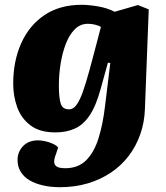

<svg xmlns="http://www.w3.org/2000/svg" viewBox="-20 -549 690 799"><path d="M439 -287 429 -288 398 -176Q379 -107 352.5 -68Q326 -29 290.5 -13.5Q255 2 211 2Q145 2 106.5 -27.5Q68 -57 51.5 -103Q35 -149 35 -201Q35 -295 68.5 -369.5Q102 -444 165.5 -486.5Q229 -529 320 -529Q349 -529 387.5 -522.5Q426 -516 457 -500L554 -528L599 -510L583 -94Q581 -39 563.5 10.5Q546 60 515.5 100Q485 140 442 169Q399 198 345.5 214Q292 230 229 230Q191 230 158.5 222.5Q126 215 102.5 201Q79 187 66 165.5Q53 144 53 117Q53 83 76 59Q99 35 139 35Q150 35 167 38.5Q184 42 199.5 49Q215 56 222 65L213 92Q206 109 205.5 122.5Q205 136 215 143.5Q225 151 252 151Q305 151 338 118.5Q371 86 389.5 28Q408 -30 417 -107ZM267 -94Q280 -94 290.5 -103.5Q301 -113 312.5 -137Q324 -161 337.5 -205.5Q351 -250 369 -319L400 -437Q390 -443 375 -446.5Q360 -450 346 -450Q314 -450 291.5 -427.5Q269 -405 254.5 -368Q240 -331 232.5 -285.5Q225 -240 225 -193Q225 -143 232.5 -118.5Q240 -94 267 -94Z"/></svg>

Font: Literata ExtraBold
Style: Italic
Weight: 800
Italic angle: -2°
Designer: Latin by Veronika Burian and Jose Scaglione. Greek by Irene Vlachou. Cyrillic by Vera Evstafieva
Foundry: TypeTogether
Version: Version 3.002